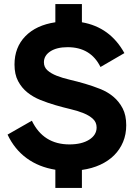

<svg xmlns="http://www.w3.org/2000/svg" viewBox="-20 -820 666 940"><path d="M251 11Q170 -2 110.5 -45.5Q51 -89 17 -161L136 -229Q192 -113 320 -113Q380 -113 416.5 -136Q453 -159 453 -196Q453 -221 435.5 -237.5Q418 -254 390 -265.5Q362 -277 326 -285.5Q290 -294 252 -305Q214 -316 178 -330.5Q142 -345 114 -367.5Q86 -390 68.5 -423Q51 -456 51 -504Q51 -588 104 -642.5Q157 -697 251 -711V-800H381V-711Q519 -687 589 -560L472 -492Q424 -589 311 -589Q258 -589 226.5 -568.5Q195 -548 195 -515Q195 -491 212.5 -475.5Q230 -460 258 -449Q286 -438 322.5 -429.5Q359 -421 396.5 -410Q434 -399 470.5 -384.5Q507 -370 535 -346.5Q563 -323 580.5 -289.5Q598 -256 598 -207Q598 -162 582.5 -125Q567 -88 539 -60Q511 -32 471 -13.5Q431 5 381 12V100H251Z"/></svg>

Font: NT Somic Bold
Style: Regular
Weight: 700
Designer: Ravid Balaliev — lead type designer, mastering
Michael Voronin — secret advisor, marketing
Ivan Kovalenko — best boy
Foundry: NT Type
Version: Version 0.7